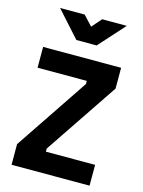

<svg xmlns="http://www.w3.org/2000/svg" viewBox="-134 -992 799 1070"><g transform="rotate(15 266.0 -457.0)"><path d="M41 0V-119L325 -542V-560H41V-680H491V-560L207 -138V-120H491V0ZM210 -765 76 -914H218L270 -858L319 -914H461L327 -765Z"/></g></svg>

Font: Titillium Web SemiBold
Style: Regular
Weight: 600
Designer: Mohamed Gaber, Accademia di Belle Arti di Urbino
Foundry: Kief Type Foundry, Accademia di Belle Arti di Urbino
Version: Version 3.000; ttfautohint (v1.8.4)